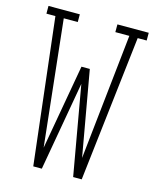

<svg xmlns="http://www.w3.org/2000/svg" viewBox="-111 -812 722 888"><g transform="rotate(15 250.0 -367.5)"><path d="M134 0 53 -698H10V-735H160V-698H93L158 -96L230 -503H270L342 -96L407 -698H340V-735H490V-698H447L366 0H325L250 -426L175 0Z"/></g></svg>

Font: Iosevka Slab Extralight
Style: Regular
Weight: 200
Monospace: yes
Designer: Belleve Invis
Foundry: Belleve Invis
Version: Version 11.1.1; ttfautohint (v1.8.3)